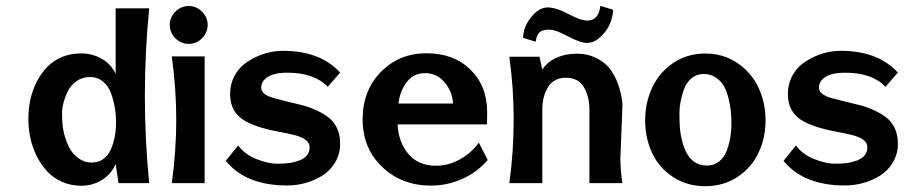

<svg xmlns="http://www.w3.org/2000/svg" viewBox="-20 -621 3065 651"><path d="M210.9 -313.5Q190.4 -272 190.4 -235.4Q190.4 -198.7 196 -173.3Q201.7 -147.9 213.1 -124Q224.6 -100.1 245.4 -85Q266.1 -69.8 288.8 -69.8Q311.5 -69.8 326.4 -79.3Q341.3 -88.9 349.9 -103.3Q358.4 -117.7 364 -136.7Q369.6 -155.8 371.6 -172.9Q373.5 -189.9 373.5 -210.4Q373.5 -231 369.6 -254.6Q365.7 -278.3 356.9 -303.5Q348.1 -328.6 329.6 -344.2Q311 -359.9 285.6 -359.9Q260.3 -359.9 241 -346.9Q221.7 -334 210.9 -313.5ZM485.8 0H381.8L372.1 -65.4Q357.9 -30.8 325.9 -11Q293.9 8.8 257.1 8.8Q220.2 8.8 190.4 -4.4Q160.6 -17.6 139.9 -40Q119.1 -62.5 104.5 -91.8Q89.8 -121.1 83 -153.1Q76.2 -185.1 76.2 -218.3Q76.2 -251.5 83 -283.2Q89.8 -314.9 104.5 -343.5Q119.1 -372.1 139.6 -393.6Q185.5 -439.9 255.9 -439.9Q293.5 -439.9 325.2 -421.6Q356.9 -403.3 372.1 -370.6V-592.8H485.8Q471.2 -444.8 471.2 -296.4Q471.2 -147.9 485.8 0Z M673.8 -429.7V0H562.5Q577.6 -110.4 577.6 -215.1Q577.6 -319.8 562.5 -429.7ZM619.9 -600.6Q646 -600.6 665 -581.5Q684.1 -562.5 684.1 -536.4Q684.1 -510.3 665 -491.2Q646 -472.2 619.9 -472.2Q593.8 -472.2 574.7 -491.2Q555.7 -510.3 555.7 -536.4Q555.7 -562.5 574.7 -581.5Q593.8 -600.6 619.9 -600.6Z M1072.8 -25.4Q1018.6 7.8 953.1 7.8Q813.5 7.8 745.6 -75.7L787.6 -127.9Q810.1 -97.2 849.9 -81.5Q889.6 -65.9 918.5 -65.9Q947.3 -65.9 962.6 -68.4Q978 -70.8 994.1 -76.7Q1029.8 -89.8 1029.8 -122.1Q1029.8 -150.4 976.6 -163.6Q952.6 -169.4 923.8 -174.6Q895 -179.7 866.2 -188.2Q837.4 -196.8 813.5 -209.5Q760.3 -238.3 760.3 -301.3Q760.3 -337.9 776.9 -366.9Q793.5 -396 821.3 -413.1Q877.4 -448.7 939.5 -448.7Q1065.4 -448.7 1133.3 -375L1091.3 -326.7Q1045.4 -374.5 954.6 -374.5Q895 -374.5 874.5 -348.6Q865.7 -337.9 865.7 -324.5Q865.7 -311 877.2 -302.5Q888.7 -293.9 907.5 -288.8Q926.3 -283.7 950.4 -277.6Q974.6 -271.5 999.5 -265.6Q1024.4 -259.8 1048.6 -249Q1072.8 -238.3 1091.6 -224.6Q1110.4 -210.9 1121.8 -188.2Q1133.3 -165.5 1133.3 -132.6Q1133.3 -99.6 1116.7 -71Q1100.1 -42.5 1072.8 -25.4Z M1331.1 -270H1516.1Q1513.7 -311 1487.3 -342Q1460.9 -373 1421.4 -373Q1381.8 -373 1358.9 -342.5Q1335.9 -312 1331.1 -270ZM1631.8 -240.7Q1631.8 -240.7 1631.3 -199.2H1328.1Q1331.1 -138.2 1365 -98.6Q1398.9 -59.1 1458.5 -59.1Q1500.5 -59.1 1539.3 -80.6Q1578.1 -102.1 1603.5 -137.2L1633.8 -78.6Q1598.1 -37.1 1547.4 -14.4Q1496.6 8.3 1441.4 8.3Q1341.8 8.3 1275.6 -55.2Q1209.5 -118.7 1209.5 -216.3Q1209.5 -314 1271.5 -377.2Q1333.5 -440.4 1426 -440.4Q1518.6 -440.4 1575.2 -384.8Q1631.8 -329.1 1631.8 -240.7Z M2015.6 -601.1 2059.1 -587.9Q2055.7 -531.7 2014.6 -494.6Q1994.1 -475.6 1970.5 -475.6Q1946.8 -475.6 1905.3 -498Q1863.8 -520.5 1841.3 -520.5Q1818.8 -520.5 1808.8 -510.7Q1798.8 -501 1796.4 -479.5L1753.4 -492.7Q1754.4 -529.8 1780.8 -562.7Q1807.1 -595.7 1836.7 -595.7Q1866.2 -595.7 1907.2 -573.5Q1948.2 -551.3 1971.7 -551.3Q2009.8 -551.3 2015.6 -601.1ZM2083.5 -86.4Q2083.5 -44.9 2090.3 0H1978.5V-249.5Q1978.5 -293.9 1959.5 -325.7Q1940.4 -357.4 1899.2 -357.4Q1857.9 -357.4 1838.4 -325.9Q1818.8 -294.4 1818.8 -250.5V0H1707Q1721.7 -106.9 1721.7 -214.6Q1721.7 -322.3 1707 -428.7H1809.1L1818.8 -384.8Q1835.9 -411.6 1866.9 -425.3Q1897.9 -439 1935.5 -439Q1973.1 -439 2004.2 -423.1Q2035.2 -407.2 2053.5 -379.9Q2071.8 -352.5 2081.1 -318.8Q2090.3 -285.2 2090.3 -265.9Q2090.3 -246.6 2083.5 -86.4Z M2298.8 -317.4Q2283.7 -273.9 2283.7 -239.5Q2283.7 -205.1 2285.4 -185.1Q2287.1 -165 2293.2 -141.4Q2299.3 -117.7 2309.1 -100.6Q2332 -59.6 2377 -59.6Q2401.4 -59.6 2418.9 -74Q2436.5 -88.4 2444.8 -111.8Q2453.1 -135.3 2456.5 -157.2Q2460 -179.2 2460 -201.2Q2460 -223.1 2458 -243.2Q2456.1 -263.2 2450.2 -287.4Q2444.3 -311.5 2434.6 -328.9Q2424.8 -346.2 2407 -358.2Q2389.2 -370.1 2365.5 -370.1Q2341.8 -370.1 2324.5 -355.5Q2307.1 -340.8 2298.8 -317.4ZM2551.5 -324.5Q2575.7 -273.4 2575.7 -212.9Q2575.7 -152.3 2551.5 -102.1Q2527.3 -51.8 2480.2 -20.8Q2433.1 10.3 2371.3 10.3Q2309.6 10.3 2262.5 -20.5Q2215.3 -51.3 2191.4 -101.6Q2167.5 -151.9 2167.5 -212.6Q2167.5 -273.4 2191.7 -324.7Q2215.8 -376 2262.9 -407.7Q2310.1 -439.5 2371.3 -439.5Q2432.6 -439.5 2480 -407.5Q2527.3 -375.5 2551.5 -324.5Z M2963.9 -25.4Q2909.7 7.8 2844.2 7.8Q2704.6 7.8 2636.7 -75.7L2678.7 -127.9Q2701.2 -97.2 2741 -81.5Q2780.8 -65.9 2809.6 -65.9Q2838.4 -65.9 2853.8 -68.4Q2869.1 -70.8 2885.3 -76.7Q2920.9 -89.8 2920.9 -122.1Q2920.9 -150.4 2867.7 -163.6Q2843.8 -169.4 2814.9 -174.6Q2786.1 -179.7 2757.3 -188.2Q2728.5 -196.8 2704.6 -209.5Q2651.4 -238.3 2651.4 -301.3Q2651.4 -337.9 2668 -366.9Q2684.6 -396 2712.4 -413.1Q2768.6 -448.7 2830.6 -448.7Q2956.5 -448.7 3024.4 -375L2982.4 -326.7Q2936.5 -374.5 2845.7 -374.5Q2786.1 -374.5 2765.6 -348.6Q2756.8 -337.9 2756.8 -324.5Q2756.8 -311 2768.3 -302.5Q2779.8 -293.9 2798.6 -288.8Q2817.4 -283.7 2841.6 -277.6Q2865.7 -271.5 2890.6 -265.6Q2915.5 -259.8 2939.7 -249Q2963.9 -238.3 2982.7 -224.6Q3001.5 -210.9 3012.9 -188.2Q3024.4 -165.5 3024.4 -132.6Q3024.4 -99.6 3007.8 -71Q2991.2 -42.5 2963.9 -25.4Z"/></svg>

Font: Rachana
Style: Bold
Weight: 700
Designer: Hussain KH
Foundry: Hussain KH, Rajeesh K Nambiar, Santhosh Thottingal, Swathanthra Malayalam Computing (http://smc.org.in)
Version: Version 7.0.0+20221109